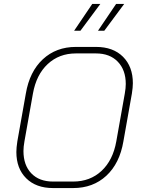

<svg xmlns="http://www.w3.org/2000/svg" viewBox="-20 -946 722 974"><path d="M63 -175Q63 -197 68 -229L111 -471Q130 -583 197.5 -645.5Q265 -708 365 -708H467Q554 -708 604 -658Q654 -608 654 -524Q654 -503 649 -471L606 -229Q587 -117 519.5 -54.5Q452 8 351 8H249Q163 8 113 -41.5Q63 -91 63 -175ZM351 -25Q437 -25 495 -79Q553 -133 570 -229L613 -471Q618 -499 618 -520Q618 -591 577.5 -633Q537 -675 467 -675H365Q280 -675 222 -621Q164 -567 147 -471L104 -229Q99 -201 99 -180Q99 -108 139 -66.5Q179 -25 249 -25ZM448 -926H489L388 -790H356ZM569 -926H610L509 -790H477Z"/></svg>

Font: Bai Jamjuree ExtraLight
Style: Italic
Weight: 275
Italic angle: -10°
Version: Version 1.000; ttfautohint (v1.6)